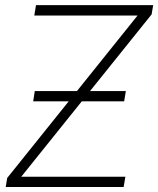

<svg xmlns="http://www.w3.org/2000/svg" viewBox="-20 -748 633 768"><path d="M2.9 0 8.8 -36.1 530.3 -686H117.2L124 -727.5H592.8L586.4 -690.4L64.9 -41H481.4L474.6 0ZM112.8 -342.8 119.1 -383.8H483.4L476.6 -342.8Z"/></svg>

Font: Inter Display ExtraLight
Style: Italic
Weight: 200
Italic angle: -9.39999°
Designer: Rasmus Andersson
Foundry: rsms
Version: Version 4.000;git-a52131595